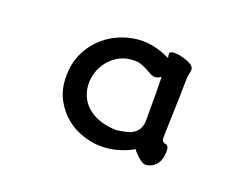

<svg xmlns="http://www.w3.org/2000/svg" viewBox="-88 -657 1177 904"><g transform="rotate(20 500.0 -205.5)"><path d="M472.7 56.2Q430.7 56.2 384.8 41Q338.4 26.4 299.3 -5.1Q260.3 -36.6 234.4 -85Q208.5 -133.3 208.5 -199.2Q208.5 -231.9 214.8 -261.2Q221.2 -290.5 233.4 -316.4Q258.3 -367.7 298.6 -403.6Q338.9 -439.5 389.6 -458.3Q440.4 -477.1 491.2 -477.1Q559.1 -477.1 629.9 -442.4Q629.9 -442.9 629.6 -444.3Q629.4 -445.8 628.9 -447.5Q628.4 -449.2 628.4 -450.7Q628.4 -452.6 627.4 -456.5V-462.9Q627.4 -475.6 652.3 -475.6Q660.6 -475.6 674.8 -474.1Q728.5 -461.9 743.7 -446.3Q752.4 -438 752.4 -426.8Q752.4 -415 748.5 -403.8Q745.6 -393.6 745.6 -379.4Q745.6 -346.7 743.7 -288.1Q738.8 -132.3 738.3 -113.5Q737.8 -94.7 737.8 -85Q737.8 -67.9 745.6 -62.5Q751.5 -58.6 764.2 -56.6Q771.5 -49.3 772.7 -41.5Q773.9 -33.7 773.9 -22.5V-22Q772 22 750 43.9Q728 65.9 699.2 65.9Q690.9 65.9 679.7 58.1Q657.2 42.5 640.6 22.5Q635.3 16.6 632.8 12.7Q607.9 28.8 567.4 41.5Q523.4 56.2 472.7 56.2ZM633.3 -224.6Q633.3 -265.6 633.1 -282.5Q632.8 -299.3 632.6 -305.2Q632.3 -311 632.3 -316.4Q632.3 -327.1 632.3 -335V-349.6Q618.2 -337.4 601.6 -337.4Q590.3 -337.4 577.6 -344.2L552.2 -357.9Q538.6 -365.2 522.7 -371.3Q506.8 -377.4 487.3 -377.4Q444.8 -377.4 413.1 -360.4Q367.2 -335.9 342.3 -291Q335 -277.3 329.6 -262.7Q319.8 -232.4 319.8 -207Q319.8 -153.8 347.7 -114.3Q359.9 -97.2 377 -84Q403.8 -62.5 440.4 -51.5Q477.1 -40.5 519 -40.5Q562.5 -46.9 578.1 -52.2Q606.4 -62.5 620.6 -83.5Q630.4 -98.6 633.3 -122.6Z"/></g></svg>

Font: Bakudai
Style: Medium
Weight: 500
Version: Version 1.48